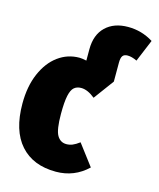

<svg xmlns="http://www.w3.org/2000/svg" viewBox="-116 -845 783 948"><g transform="rotate(15 275.0 -371.5)"><path d="M550 -726 503 -613Q476 -626 455 -626Q437 -626 429.5 -615.5Q422 -605 422 -581V-484L346 -381Q308 -412 275 -412Q253 -412 239 -400Q225 -388 218 -356Q211 -324 211 -263Q211 -182 227.5 -153.5Q244 -125 275 -125Q291 -125 306 -131Q321 -137 341 -152L422 -45Q354 20 260 20Q143 20 78.5 -52.5Q14 -125 14 -263Q14 -351 42.5 -417Q71 -483 119.5 -518.5Q168 -554 228 -554Q241 -554 264 -549V-607Q264 -681 306.5 -722Q349 -763 421 -763Q491 -763 550 -726Z"/></g></svg>

Font: Fira Sans Extra Condensed Black
Style: Regular
Weight: 900
Width: 1
Designer: Carrois Corporate & Edenspiekermann AG
Foundry: Carrois Corporate GbR & Edenspiekermann AG
Version: Version 4.203